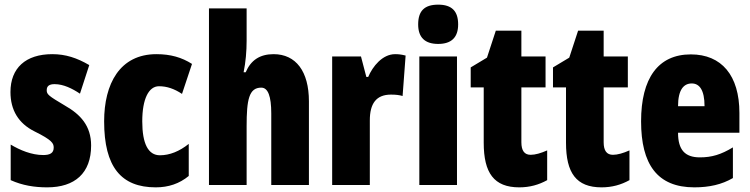

<svg xmlns="http://www.w3.org/2000/svg" viewBox="-20 -796 3228 826"><path d="M372 -170C372 -255 326 -304 259 -342C188 -384 181 -390 181 -408C181 -426 192 -434 215 -434C253 -434 291 -415 324 -393L364 -516C311 -547 262 -563 205 -563C90 -563 25 -503 25 -400C25 -322 60 -265 128 -231C205 -193 211 -179 211 -161C211 -138 196 -129 166 -129C116 -129 66 -150 26 -174V-21C77 2 129 10 183 10C302 10 372 -51 372 -170Z M650 10C705 10 752 -6 792 -39V-177C752 -145 710 -128 668 -128C618 -128 592 -177 592 -274C592 -371 620 -425 664 -425C698 -425 730 -414 763 -392L806 -521C762 -549 714 -563 653 -563C495 -563 428 -435 428 -274C428 -78 501 10 650 10Z M1041 -621V-760H879V0H1041V-253C1041 -367 1051 -419 1104 -419C1133 -419 1147 -382 1147 -308V0H1309V-360C1309 -489 1253 -563 1157 -563C1098 -563 1059 -537 1037 -485H1028C1037 -529 1041 -575 1041 -621Z M1680 -563C1625 -563 1583 -510 1564 -465H1556L1533 -553H1409V0H1571V-278C1571 -350 1598 -389 1662 -389C1683 -389 1699 -387 1712 -383L1725 -557C1705 -562 1693 -563 1680 -563Z M1865 -776C1805 -776 1779 -748 1779 -691C1779 -635 1808 -607 1865 -607C1922 -607 1951 -635 1951 -691C1951 -747 1925 -776 1865 -776ZM1946 -553H1784V0H1946Z M2263 -130C2236 -130 2223 -148 2223 -184V-420H2327V-553H2223V-664H2113L2075 -548L2005 -506V-420H2061V-182C2061 -52 2105 10 2214 10C2259 10 2298 -1 2334 -21V-149C2307 -137 2283 -130 2263 -130Z M2617 -130C2590 -130 2577 -148 2577 -184V-420H2681V-553H2577V-664H2467L2429 -548L2359 -506V-420H2415V-182C2415 -52 2459 10 2568 10C2613 10 2652 -1 2688 -21V-149C2661 -137 2637 -130 2617 -130Z M2952 -562C2811 -562 2738 -459 2738 -274C2738 -90 2807 10 2967 10C3031 10 3085 -2 3133 -30V-162C3082 -131 3042 -119 2991 -119C2927 -119 2897 -151 2897 -225H3161V-310C3161 -472 3084 -562 2952 -562ZM2956 -437C2989 -437 3011 -409 3011 -339H2897C2897 -411 2922 -437 2956 -437Z"/></svg>

Font: Noto Sans Telugu ExtraCondensed Black
Style: Regular
Weight: 900
Width: 2
Designer: Jelle Bosma - Monotype Design Team
Foundry: Monotype Imaging Inc.
Version: Version 2.005